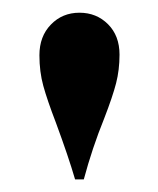

<svg xmlns="http://www.w3.org/2000/svg" viewBox="-20 -750 249 302"><path d="M168 -664.1Q168 -640.1 162.6 -619.1Q157.2 -598.1 144 -564Q125 -517.1 111.8 -467.8H98.1Q87.9 -502.9 67.9 -557.1Q54.2 -592.8 48.1 -615Q42 -637.2 42 -663.1Q42 -692.9 60.1 -711.4Q78.1 -730 105 -730Q131.8 -730 149.9 -711.9Q168 -693.8 168 -664.1Z"/></svg>

Font: Neothic
Style: Regular
Weight: 400
Designer: Vasily Draigo aka Daymarius
Foundry: Vasily Draigo aka Daymarius
Version: Version 1.00 May 8, 2019, initial release